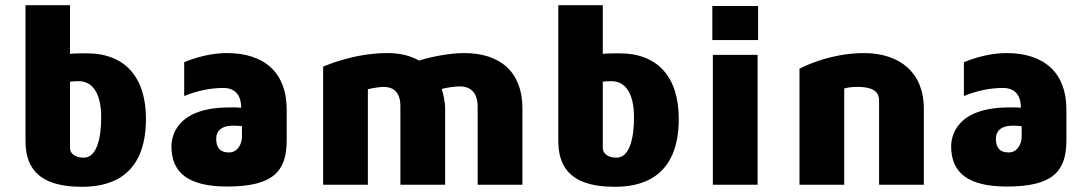

<svg xmlns="http://www.w3.org/2000/svg" viewBox="-20 -710 4182 738"><path d="M314 -505C301 -505 263 -505 249 -503V-690H78V-170C78 -84 109 8 295 8C384 8 541 -17 541 -253C541 -416 458 -505 314 -505ZM302 -104C263 -104 249 -125 249 -140V-396C261 -397 264 -398 282 -398C341 -398 369 -343 369 -259C369 -179 352 -104 302 -104Z M852 -506C796 -506 740 -492 688 -471V-341C740 -362 790 -372 840 -372C870 -372 907 -357 907 -296C879 -298 886 -297 862 -297C658 -297 639 -186 639 -147C639 -44 707 7 853 7C1032 7 1082 -53 1082 -171V-289C1082 -430 997 -506 852 -506ZM910 -183C910 -161 896 -124 860 -124C823 -124 811 -146 811 -177C811 -204 828 -227 877 -227C888 -227 898 -226 910 -225Z M1764 -506C1706 -506 1629 -490 1591 -477C1558 -496 1517 -506 1469 -506C1337 -506 1226 -455 1222 -454V0H1394V-367C1405 -370 1439 -376 1454 -376C1510 -376 1519 -333 1519 -303V0H1691V-294C1691 -318 1683 -353 1678 -368C1693 -373 1731 -378 1747 -378C1805 -378 1816 -333 1816 -301V0H1988V-294C1988 -435 1901 -506 1764 -506Z M2362 -505C2349 -505 2311 -505 2297 -503V-690H2126V-170C2126 -84 2157 8 2343 8C2432 8 2589 -17 2589 -253C2589 -416 2506 -505 2362 -505ZM2350 -104C2311 -104 2297 -125 2297 -140V-396C2309 -397 2312 -398 2330 -398C2389 -398 2417 -343 2417 -259C2417 -179 2400 -104 2350 -104Z M2892 0V-499H2720V0ZM2894 -556V-687H2718V-556Z M3301 -506C3165 -506 3057 -448 3053 -446V0H3225V-370C3240 -374 3255 -376 3275 -376C3354 -376 3359 -344 3359 -321V0H3531V-294C3531 -427 3442 -506 3301 -506Z M3849 -506C3793 -506 3737 -492 3685 -471V-341C3737 -362 3787 -372 3837 -372C3867 -372 3904 -357 3904 -296C3876 -298 3883 -297 3859 -297C3655 -297 3636 -186 3636 -147C3636 -44 3704 7 3850 7C4029 7 4079 -53 4079 -171V-289C4079 -430 3994 -506 3849 -506ZM3907 -183C3907 -161 3893 -124 3857 -124C3820 -124 3808 -146 3808 -177C3808 -204 3825 -227 3874 -227C3885 -227 3895 -226 3907 -225Z"/></svg>

Font: Maven Pro
Style: Black
Weight: 900
Designer: Joe Prince
Foundry: Joe Prince
Version: Version 1.003